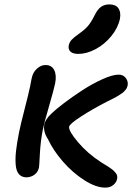

<svg xmlns="http://www.w3.org/2000/svg" viewBox="-20 -816 608 877"><path d="M337.9 -569.8Q313 -569.8 302 -580.1Q291 -590.3 293.9 -607.9Q296.9 -623 306.9 -634Q316.9 -645 339.8 -661.1Q367.7 -680.7 382.1 -697.8Q396.5 -714.8 411.1 -744.1Q425.3 -773.4 441.4 -784.7Q457.5 -795.9 479 -795.9Q508.8 -795.9 521 -778.1Q533.2 -760.3 527.8 -730Q519 -688.5 488.3 -650.9Q457.5 -613.3 416.7 -591.6Q376 -569.8 337.9 -569.8ZM102.1 -5.9Q79.6 -5.9 66.9 -20Q54.2 -34.2 51.8 -62.7Q49.3 -91.3 53.2 -126.5Q57.1 -161.6 66.9 -210.9Q73.7 -245.6 92.3 -317.1Q110.8 -388.7 117.2 -419.9Q120.1 -432.1 124 -455.1Q129.4 -484.9 148.2 -502Q167 -519 188 -519Q215.8 -519 227.5 -496.1Q239.3 -473.1 231.9 -435.1Q226.1 -407.2 204.1 -331.3Q182.1 -255.4 175.8 -225.1Q165 -170.4 162.1 -113Q159.2 -55.7 158.2 -51.8Q153.8 -30.3 138.2 -18.6Q122.6 -6.8 102.1 -5.9ZM460.9 41Q418 41 364.7 6.8Q311.5 -27.3 267.3 -78.1Q223.1 -128.9 199.2 -180.2Q176.8 -214.4 182.1 -246.1Q186.5 -271 215.8 -297.9Q233.4 -315.4 271 -344Q308.6 -372.6 354 -402.3Q399.4 -432.1 446.5 -453.6Q493.7 -475.1 522 -475.1Q543.5 -475.1 554.9 -459.2Q566.4 -443.4 563 -425.8Q562 -420.4 559.8 -415.5Q557.6 -410.6 553.5 -405.8Q549.3 -400.9 545.9 -397.2Q542.5 -393.6 535.4 -388.9Q528.3 -384.3 524.2 -381.3Q520 -378.4 511.2 -373.5Q502.4 -368.7 498 -366.5Q493.7 -364.3 483.4 -359.1Q473.1 -354 469.2 -352.1Q400.9 -316.9 349.9 -283.7Q298.8 -250.5 295.9 -237.8Q292 -219.2 335.9 -167Q379.9 -114.7 442.9 -74.2Q448.2 -70.8 458.7 -64.5Q469.2 -58.1 474.9 -54.4Q480.5 -50.8 488.5 -44.9Q496.6 -39.1 501 -34.4Q505.4 -29.8 509.8 -24.2Q514.2 -18.6 515.1 -12.5Q516.1 -6.3 515.1 0Q512.7 16.1 498 28.6Q483.4 41 460.9 41Z"/></svg>

Font: Shantell Sans Irregular
Style: Italic
Weight: 500
Italic angle: -11.31°
Designer: Stephen Nixon, Anya Danilova, Shantell Martin
Foundry: Arrow Type
Version: Version 1.006;[9816181b4]